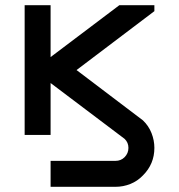

<svg xmlns="http://www.w3.org/2000/svg" viewBox="-20 -520 690 740"><path d="M175 200V100H425Q446 100 460 86Q475 71 475 50Q475 29 460 15L175 -200V0H75V-500H175V-300L440 -500H575V-477L275 -250L531 -56Q553 -35 564 -7Q575 21 575 50Q575 112 531 156Q510 178 482.5 189Q455 200 425 200Z"/></svg>

Font: Monoikos Medium
Style: Regular
Weight: 500
Designer: Brian Krent
Version: Version 0.088